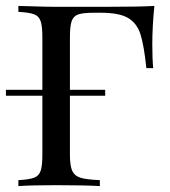

<svg xmlns="http://www.w3.org/2000/svg" viewBox="-20 -628 575 648"><path d="M494 -480Q494 -430 497 -398H474Q466 -475 454 -512.5Q442 -550 412 -567.5Q382 -585 320 -585H297Q261 -585 244.5 -579.5Q228 -574 222 -557Q216 -540 216 -502V-325H335V-305H216V-106Q216 -68 224 -51Q232 -34 252 -28Q272 -22 317 -20V0Q265 -3 170 -3Q84 -3 42 0V-20Q78 -22 94.5 -28Q111 -34 117 -51Q123 -68 123 -106V-305H0V-325H123V-502Q123 -540 117 -557Q111 -574 94.5 -580Q78 -586 42 -588V-608L78 -607Q136 -605 169 -605H232H332Q451 -605 501 -608Q494 -537 494 -480Z"/></svg>

Font: Playfair Display SC
Style: Regular
Weight: 400
Designer: Claus Eggers Sørensen
Foundry: Claus Eggers Sørensen
Version: Version 1.200; ttfautohint (v1.6)